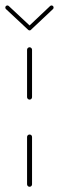

<svg xmlns="http://www.w3.org/2000/svg" viewBox="-69 -694 219 713"><path d="M40.7 -0.4Q37 -0.4 34.3 -3.1Q31.5 -5.9 31.5 -9.6V-185.2Q31.5 -189.3 34.3 -191.9Q37 -194.4 40.7 -194.4Q44.8 -194.4 47.4 -191.9Q50 -189.3 50 -185.2V-9.6Q50 -5.9 47.4 -3.1Q44.8 -0.4 40.7 -0.4ZM40.7 -324.1Q37 -324.1 34.3 -326.9Q31.5 -329.6 31.5 -333.3V-509.3Q31.5 -513 34.3 -515.7Q37 -518.5 40.7 -518.5Q44.4 -518.5 47.2 -515.7Q50 -513 50 -509.3V-333.3Q50 -329.6 47.4 -326.9Q44.8 -324.1 40.7 -324.1ZM-49.3 -665.9Q-49.3 -669.3 -47 -671.5Q-44.8 -673.7 -41.5 -673.7Q-38.5 -673.7 -36.3 -671.5L46.3 -594.4Q48.5 -592.2 48.5 -588.9Q48.5 -585.6 46.3 -583.3Q44.1 -581.1 40.7 -581.1Q37.8 -581.1 35.6 -583.3L-47 -660.4Q-49.3 -662.6 -49.3 -665.9ZM122.2 -673.7Q125.6 -673.7 127.8 -671.5Q130 -669.3 130 -665.9Q130 -662.6 127.8 -660.4L46.3 -583.7L35.9 -594.8L117 -671.5Q119.3 -673.7 122.2 -673.7Z"/></svg>

Font: 26F Galaxy Sans Hairline
Style: Regular
Weight: 50
Designer: C₂₉H₂₅N₃O₅
Version: Version 1.100